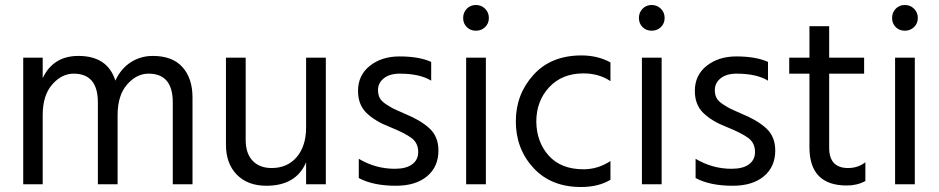

<svg xmlns="http://www.w3.org/2000/svg" viewBox="-20 -738 3761 769"><path d="M751 0H672V-328Q672 -443 575 -443Q527 -443 489 -399.5Q451 -356 451 -277V0H372V-328Q372 -443 275 -443Q227 -443 189 -399.5Q151 -356 151 -277V0H73V-507H151V-425Q193 -514 294 -514Q411 -514 442 -415Q464 -463 503.5 -488.5Q543 -514 592 -514Q671 -514 711 -469Q751 -424 751 -348Z M1285 0H1206V-88Q1166 6 1047 6Q972 6 928.5 -38.5Q885 -83 885 -158V-507H964V-178Q964 -123 992 -94Q1020 -65 1068 -65Q1131 -65 1168.5 -109Q1206 -153 1206 -228V-507H1285Z M1736 -135Q1736 -70 1690.5 -32Q1645 6 1566 6Q1474 6 1417 -25V-102Q1484 -62 1561 -62Q1607 -62 1631 -80Q1655 -98 1655 -129Q1655 -165 1628.5 -185Q1602 -205 1540 -230Q1483 -252 1448.5 -285Q1414 -318 1414 -374Q1414 -437 1461.5 -474.5Q1509 -512 1580 -512Q1659 -512 1707 -490V-415Q1661 -443 1581 -443Q1541 -443 1517.5 -424.5Q1494 -406 1494 -377Q1494 -359 1501 -345.5Q1508 -332 1528.5 -319Q1549 -306 1558.5 -301.5Q1568 -297 1600 -283Q1664 -257 1700 -224Q1736 -191 1736 -135Z M1926 0H1847V-507H1926ZM1923 -703Q1938 -688 1938 -666Q1938 -644 1923 -629.5Q1908 -615 1886 -615Q1864 -615 1849.5 -629.5Q1835 -644 1835 -666Q1835 -688 1849.5 -703Q1864 -718 1886 -718Q1908 -718 1923 -703Z M2425 -18Q2377 11 2307 11Q2187 11 2116.5 -65.5Q2046 -142 2046 -252Q2046 -360 2116.5 -438Q2187 -516 2309 -516Q2374 -516 2425 -488V-413Q2379 -444 2317 -444Q2231 -444 2179.5 -388.5Q2128 -333 2128 -251Q2129 -169 2178 -114.5Q2227 -60 2317 -60Q2375 -60 2425 -93Z M2630 0H2551V-507H2630ZM2627 -703Q2642 -688 2642 -666Q2642 -644 2627 -629.5Q2612 -615 2590 -615Q2568 -615 2553.5 -629.5Q2539 -644 2539 -666Q2539 -688 2553.5 -703Q2568 -718 2590 -718Q2612 -718 2627 -703Z M3085 -135Q3085 -70 3039.5 -32Q2994 6 2915 6Q2823 6 2766 -25V-102Q2833 -62 2910 -62Q2956 -62 2980 -80Q3004 -98 3004 -129Q3004 -165 2977.5 -185Q2951 -205 2889 -230Q2832 -252 2797.5 -285Q2763 -318 2763 -374Q2763 -437 2810.5 -474.5Q2858 -512 2929 -512Q3008 -512 3056 -490V-415Q3010 -443 2930 -443Q2890 -443 2866.5 -424.5Q2843 -406 2843 -377Q2843 -359 2850 -345.5Q2857 -332 2877.5 -319Q2898 -306 2907.5 -301.5Q2917 -297 2949 -283Q3013 -257 3049 -224Q3085 -191 3085 -135Z M3446 -13Q3413 5 3372 5Q3222 5 3222 -148V-443H3141V-507H3222V-633H3301V-507H3441V-443H3301V-146Q3301 -65 3377 -65Q3416 -65 3446 -88Z M3644 0H3565V-507H3644ZM3641 -703Q3656 -688 3656 -666Q3656 -644 3641 -629.5Q3626 -615 3604 -615Q3582 -615 3567.5 -629.5Q3553 -644 3553 -666Q3553 -688 3567.5 -703Q3582 -718 3604 -718Q3626 -718 3641 -703Z"/></svg>

Font: Hind Vadodara
Style: Regular
Weight: 400
Designer: Hitesh Malaviya
Foundry: Indian Type Foundry
Version: Version 1.001;PS 1.0;hotconv 1.0.86;makeotf.lib2.5.63406; tt